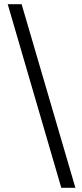

<svg xmlns="http://www.w3.org/2000/svg" viewBox="-20 -730 388 910"><path d="M82.5 -710 337.4 160.2H270.5L16.6 -710Z"/></svg>

Font: Varta SemiBold
Style: Regular
Weight: 600
Designer: Joana Correia, Viktoriya Grabowska, Eben Sorkin
Foundry: Sorkin Type
Version: Version 1.003; ttfautohint (v1.3) -l 8 -r 24 -G 200 -x 12 -H